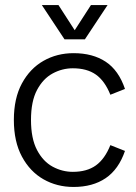

<svg xmlns="http://www.w3.org/2000/svg" viewBox="-20 -730 541 762"><path d="M272 12Q206 12 152.5 -18.5Q99 -49 67 -108.5Q35 -168 35 -254Q35 -340 67 -399Q99 -458 152.5 -488.5Q206 -519 272 -519Q348 -519 399.5 -485Q451 -451 476 -377L418 -354Q396 -409 360.5 -434Q325 -459 269 -459Q227 -459 189 -438.5Q151 -418 127 -373Q103 -328 103 -254Q103 -180 127 -134.5Q151 -89 189 -68.5Q227 -48 269 -48Q325 -48 360.5 -73.5Q396 -99 418 -154L476 -131Q451 -58 399.5 -23Q348 12 272 12ZM236 -574 146 -710H212L292 -586H261L341 -710H407L317 -574Z"/></svg>

Font: TikTok Sans Light
Style: Regular
Weight: 300
Version: Version 4.000